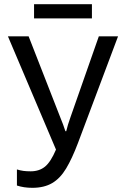

<svg xmlns="http://www.w3.org/2000/svg" viewBox="-20 -888 603 919"><path d="M135 11Q94 11 61 0V-77Q77 -72 92 -70Q107 -68 127 -68Q168 -68 195.5 -90.5Q223 -113 248 -172L18 -714H117L269 -325Q276 -308 282 -292Q288 -276 293 -260H297Q301 -276 305.5 -291.5Q310 -307 317 -326L453 -714H545L353 -203Q325 -129 296.5 -81.5Q268 -34 229.5 -11.5Q191 11 135 11ZM143 -800V-868H420V-800Z"/></svg>

Font: Noto Sans Mono SemiCondensed
Style: Regular
Weight: 400
Width: 4
Designer: Monotype Design Team
Foundry: Monotype Imaging Inc.
Version: Version 2.014